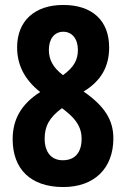

<svg xmlns="http://www.w3.org/2000/svg" viewBox="-20 -744 509 774"><path d="M235 -724C120 -724 49 -660 49 -553C49 -483 78 -424 142 -373C65 -324 31 -262 31 -183C31 -62 104 10 235 10C360 10 437 -65 437 -186C437 -263 399 -318 317 -375C388 -418 420 -476 420 -553C420 -660 353 -724 235 -724ZM235 -616C270 -616 294 -588 294 -543C294 -503 279 -474 234 -441C196 -470 177 -501 177 -543C177 -588 200 -616 235 -616ZM160 -185C160 -235 179 -271 230 -308L244 -297C294 -258 309 -223 309 -185C309 -131 284 -98 233 -98C185 -98 160 -133 160 -185Z"/></svg>

Font: Noto Sans Armenian ExtraCondensed
Style: Regular
Weight: 400
Width: 2
Designer: Monotype Design Team
Foundry: Monotype Imaging Inc.
Version: Version 2.008